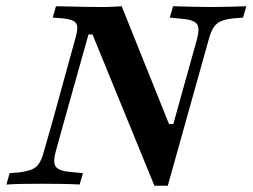

<svg xmlns="http://www.w3.org/2000/svg" viewBox="-39 -591 809 615"><path d="M455.6 4 257.3 -480.6H244.4L166.1 -201.6H129L201.6 -465.3Q208.9 -490.3 208.5 -503.6Q208.1 -516.9 197.2 -523.4Q186.3 -529.8 160.5 -532.3L129.8 -534.7L140.3 -571Q157.3 -571 182.7 -570.2Q208.1 -569.4 236.7 -569Q265.3 -568.5 290.3 -568.5H287.9Q307.3 -568.5 323 -569.4Q338.7 -570.2 350.8 -571L502.4 -193.5H516.1L591.9 -465.3Q601.6 -501.6 591.5 -514.5Q581.5 -527.4 546 -530.6L504.8 -534.7L515.3 -571Q546 -570.2 578.2 -569.4Q610.5 -568.5 637.1 -568.5Q665.3 -568.5 694 -569.4Q722.6 -570.2 750 -571L739.5 -534.7L710.5 -532.3Q684.7 -529.8 669.4 -523.4Q654 -516.9 645.2 -503.2Q636.3 -489.5 629.8 -465.3L498.4 4ZM139.5 -105.6Q129.8 -70.2 139.9 -56.9Q150 -43.5 185.5 -40.3L226.6 -36.3L216.1 0Q185.5 -1.6 153.2 -2Q121 -2.4 94.4 -2.4Q66.1 -2.4 37.5 -2Q8.9 -1.6 -18.5 0L-8.1 -36.3L21 -38.7Q46.8 -41.9 62.1 -48Q77.4 -54 86.3 -67.7Q95.2 -81.5 101.6 -105.6L129 -201.6H166.1Z"/></svg>

Font: Playfair 9pt
Style: Bold Italic
Weight: 700
Italic angle: -15.6°
Designer: Claus Eggers Sørensen
Foundry: Claus Eggers Sørensen
Version: Version 2.203